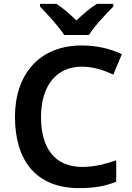

<svg xmlns="http://www.w3.org/2000/svg" viewBox="-20 -958 678 988"><path d="M310 -778H438C465 -823 527 -888 563 -924V-938H478C443 -916 409 -886 373 -853C339 -886 306 -915 271 -938H186V-924C222 -887 282 -823 310 -778ZM400 -615C462 -615 516 -596 563 -574L607 -679C546 -709 473 -724 401 -724C180 -724 57 -573 57 -357C57 -135 163 10 387 10C465 10 522 0 578 -23V-133C522 -114 466 -99 404 -99C262 -99 191 -195 191 -356C191 -517 271 -615 400 -615Z"/></svg>

Font: Noto Sans Myanmar UI SemiBold
Style: Regular
Weight: 600
Designer: Monotype Design Team
Foundry: Monotype Imaging Inc.
Version: Version 2.103